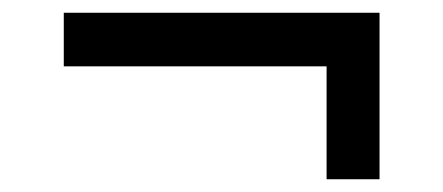

<svg xmlns="http://www.w3.org/2000/svg" viewBox="-20 -550 695 301"><path d="M575 -530V-269H492V-446H80V-530Z"/></svg>

Font: Lopes Sans Medium
Style: Regular
Weight: 500
Designer: Gabriel Lam, Diego Maldonado
Foundry: TypeRant, Foresti Design
Version: Version 4.000